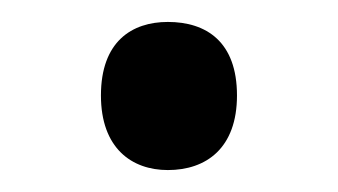

<svg xmlns="http://www.w3.org/2000/svg" viewBox="-20 -141 308 175"><path d="M133 14C168 14 196 -6 196 -54C196 -103 168 -121 133 -121C100 -121 72 -103 72 -54C72 -6 100 14 133 14Z"/></svg>

Font: Noto Sans Sunuwar
Style: Regular
Weight: 400
Designer: Anshuman Pandey
Foundry: Jamra Patel LLC
Version: Version 1.000